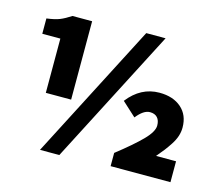

<svg xmlns="http://www.w3.org/2000/svg" viewBox="-97 -786 1054 923"><g transform="rotate(15 430.0 -325.0)"><path d="M40 -529.8V-606Q81.1 -611.3 104.7 -620.8Q128.4 -630.4 158.2 -649.9H255.9V-259.8H129.9V-529.8ZM173.8 12.2 522 -662.1H618.2L270 12.2ZM502 -319.8Q565.9 -401.9 658.2 -401.9Q726.6 -401.9 767.3 -366.2Q808.1 -330.6 808.1 -268.1Q808.1 -247.1 801.3 -225.8Q794.4 -204.6 779.8 -182.1Q765.1 -159.7 753.2 -144.3Q741.2 -128.9 720.2 -104H819.8V0H522V-65.9Q602.5 -128.9 645.3 -172.4Q688 -215.8 688 -246.1Q688 -272 675 -285.9Q662.1 -299.8 638.2 -299.8Q606.4 -299.8 571.8 -255.9Z"/></g></svg>

Font: Source Sans Pro Black
Style: Regular
Weight: 900
Designer: Paul D. Hunt
Foundry: Adobe Systems Incorporated
Version: Version 2.020;PS 2.0;hotconv 1.0.86;makeotf.lib2.5.63406